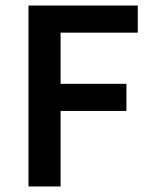

<svg xmlns="http://www.w3.org/2000/svg" viewBox="-20 -674 550 694"><path d="M83 0V-654H478V-556H199V-371H437V-273H199V0Z"/></svg>

Font: Source Sans 3 ExtraLight SemiBold
Style: Regular
Weight: 600
Version: Version 3.052;hotconv 1.1.0;makeotfexe 2.6.0